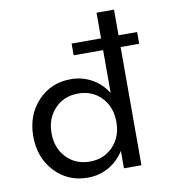

<svg xmlns="http://www.w3.org/2000/svg" viewBox="-87 -859 862 950"><g transform="rotate(-10 344.0 -384.0)"><path d="M278.3 14.6Q178.2 14.6 112.5 -55.9Q46.9 -126.5 46.9 -232.9Q46.9 -339.4 112.5 -409.7Q178.2 -480 278.3 -480Q335.4 -480 383.3 -453.4Q431.2 -426.8 461.4 -378.4V-593.8H313.5V-652.8H461.4V-781.7H549.3V-652.8H642.6V-593.8H549.3V0H461.4V-87.4Q430.7 -39.1 383.1 -12.2Q335.4 14.6 278.3 14.6ZM464.4 -232.9Q464.4 -308.1 418.7 -356Q373 -403.8 301.8 -403.8Q230.5 -403.8 184.6 -355.7Q138.7 -307.6 138.7 -232.9Q138.7 -158.2 184.6 -110.1Q230.5 -62 301.8 -62Q373 -62 418.7 -110.1Q464.4 -158.2 464.4 -232.9Z"/></g></svg>

Font: Spartan MB Med
Style: Regular
Weight: 500
Designer: Matt Bailey, Mirko Velimirovic
Foundry: Matt Bailey
Version: Version 1.005